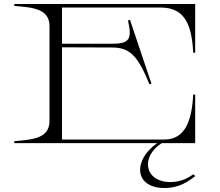

<svg xmlns="http://www.w3.org/2000/svg" viewBox="-20 -720 1108 966"><path d="M789 -682C910 -682 945 -595 952 -455H962V-700H52V-690C144 -683 229 -676 229 -589V-111C229 -24 144 -17 52 -10V0H771C648 85 654 226 808 226C882 226 927 193 962 166L953 157C930 173 892 196 838 196C707 196 685 69 794 0H962V-244H952C945 -112 912 -18 806 -18H292V-482L544 -481C633 -481 673 -440 732 -296L742 -299L634 -620L624 -617C645 -523 632 -500 544 -500H292V-682Z"/></svg>

Font: Sprat Extended Light
Style: Regular
Weight: 300
Width: 9
Designer: Ethan Nakache
Foundry: Collletttivo
Version: Version 2.000;Glyphs 3.2 (3217)